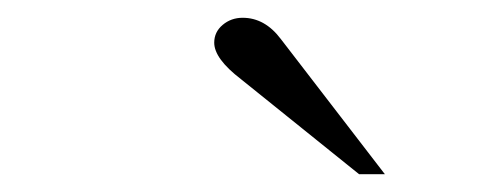

<svg xmlns="http://www.w3.org/2000/svg" viewBox="-20 -756 540 216"><path d="M251 -667Q221 -690 221 -708Q221 -720 230.5 -728Q240 -736 253 -736Q278 -736 296 -712L413 -560H384Z"/></svg>

Font: Fahkwang Light
Style: Italic
Weight: 300
Italic angle: -10°
Version: Version 1.000; ttfautohint (v1.6)